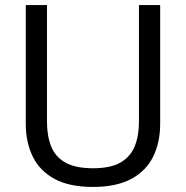

<svg xmlns="http://www.w3.org/2000/svg" viewBox="-20 -727 736 760"><path d="M614 -707V-237Q614 -163 586 -106.5Q558 -50 499 -18.5Q440 13 348 13Q255 13 196.5 -18.5Q138 -50 110 -106.5Q82 -163 82 -237V-707H166V-245Q166 -189 182.5 -147.5Q199 -106 239 -83.5Q279 -61 348 -61Q417 -61 456.5 -83.5Q496 -106 513 -147.5Q530 -189 530 -245V-707Z"/></svg>

Font: 42dot Sans
Style: Regular
Weight: 400
Designer: 42dot
Version: Version 1.000